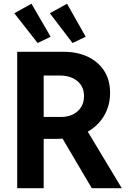

<svg xmlns="http://www.w3.org/2000/svg" viewBox="-20 -993 689 1013"><path d="M168.7 -260.5V-375.9H301.6Q337.8 -375.9 365.3 -389.6Q392.7 -403.2 408 -427.9Q423.3 -452.6 423.3 -485.4Q423.3 -536 388.2 -565.2Q353 -594.4 295.8 -594.4H168.7V-719.7H317.7Q386.6 -719.7 441.6 -694.4Q496.6 -669 528.7 -620.5Q560.8 -572.1 560.8 -502.6Q560.8 -434.8 527.8 -379.9Q494.7 -325.1 432.8 -292.8Q370.8 -260.5 284.7 -260.5ZM70.7 0V-719.7H210.5V0ZM464.2 0 298.8 -280.8 403.6 -363.9 622.6 0ZM178.5 -766.1 55.5 -923.1 146.1 -973.3 247.1 -799.2ZM362.7 -766.1 243 -923.1 333.7 -973.3 432.1 -799.2Z"/></svg>

Font: Reddit Sans
Style: Regular
Weight: 400
Designer: Stephen Hutchings
Foundry: Reddit
Version: Version 1.014